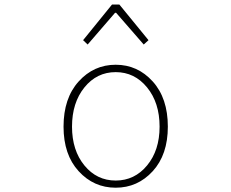

<svg xmlns="http://www.w3.org/2000/svg" viewBox="-20 -831 1040 863"><path d="M265.6 -261.7Q265.6 -389.6 333.5 -464.8Q401.4 -540 500 -540Q598.6 -540 666.5 -464.8Q734.4 -389.6 734.4 -261.7Q734.4 -135.7 666.5 -61.5Q598.6 12.7 500 12.7Q401.4 12.7 333.5 -61.5Q265.6 -135.7 265.6 -261.7ZM697.3 -261.7Q697.3 -369.1 641.1 -438Q585 -506.8 500 -506.8Q415 -506.8 359.4 -438Q303.7 -369.1 303.7 -261.7Q303.7 -155.3 359.4 -87.4Q415 -19.5 500 -19.5Q585 -19.5 641.1 -87.4Q697.3 -155.3 697.3 -261.7ZM353.5 -650.4 483.4 -810.5H516.6L647.5 -650.4L626 -630.9L502 -773.4H497.1L374 -630.9Z"/></svg>

Font: GenEi Gothic M ExtraLight
Style: Regular
Weight: 200
Designer: o_tamon (Modified); [Source Han Sans]
Ryoko NISHIZUKA  (kana & ideographs); Paul D. Hunt (Latin, Greek & Cyrillic); Wenl
Version: Version 1.1a;Original Version 1.004